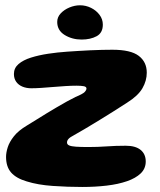

<svg xmlns="http://www.w3.org/2000/svg" viewBox="-20 -702 621 745"><path d="M299 23.5Q243 23.5 185 19.5Q127 15.5 84 2Q43 -10 23.2 -32.5Q3.5 -55 3.5 -93Q3.5 -110 10 -130.5Q16.5 -151 33.8 -173Q51 -195 84.5 -215Q101 -225 120.2 -237Q139.5 -249 160.2 -261.8Q181 -274.5 201 -286.2Q221 -298 239.5 -308.2Q258 -318.5 272.5 -325.5Q301.5 -337.5 308.5 -345Q315.5 -352.5 315.5 -358.5Q315.5 -365.5 305 -367.5Q294.5 -369.5 277 -369.5Q257 -369.5 233.8 -368Q210.5 -366.5 186.5 -364.5Q162.5 -362.5 140.8 -361Q119 -359.5 101.5 -359.5Q82.5 -359.5 67.2 -365.8Q52 -372 43 -384.5Q34 -397 34 -415Q34 -438 52 -453.5Q70 -469 100.2 -478.5Q130.5 -488 167 -493.5Q203.5 -499 240.5 -501.5Q259 -503 281.8 -504.2Q304.5 -505.5 329 -506.8Q353.5 -508 376 -508.5Q398.5 -509 416 -509Q487.5 -509 518.5 -485.2Q549.5 -461.5 549.5 -420Q549.5 -389 532.8 -359.8Q516 -330.5 473 -303.5Q447.5 -287 418.2 -268.5Q389 -250 360.2 -232.5Q331.5 -215 307.5 -200.8Q283.5 -186.5 268 -178Q251.5 -169.5 245.8 -163Q240 -156.5 240 -149Q240 -141.5 248.2 -137.8Q256.5 -134 274.5 -132.8Q292.5 -131.5 322.5 -131.5Q359.5 -131.5 394.2 -134Q429 -136.5 468 -136.5Q506 -136.5 525.8 -120.2Q545.5 -104 545.5 -75.5Q545.5 -48 526 -29.2Q506.5 -10.5 472.5 1.2Q438.5 13 394 18.2Q349.5 23.5 299 23.5ZM296.5 -548.5Q260 -548.5 231 -566.2Q202 -584 202 -617Q202 -635.5 215.5 -650Q229 -664.5 249.5 -673Q270 -681.5 290.5 -681.5Q313 -681.5 333.2 -671.5Q353.5 -661.5 366.2 -644.5Q379 -627.5 379 -606.5Q379 -574.5 355 -561.5Q331 -548.5 296.5 -548.5Z"/></svg>

Font: Gluten
Style: Bold
Weight: 700
Designer: Tyler Finck
Foundry: Etcetera Type Company
Version: Version 1.204